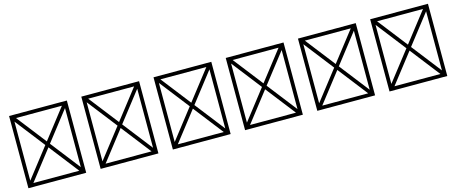

<svg xmlns="http://www.w3.org/2000/svg" viewBox="-52 -1664 6103 2568"><g transform="rotate(-15 3000.0 -380.0)"><path d="M100 120H900V-880H100ZM500 -421 182 -830H818ZM532 -380 850 -789V29ZM182 70 500 -339 818 70ZM150 -789 468 -380 150 29Z M1100 120H1900V-880H1100ZM1500 -421 1182 -830H1818ZM1532 -380 1850 -789V29ZM1182 70 1500 -339 1818 70ZM1150 -789 1468 -380 1150 29Z M2100 120H2900V-880H2100ZM2500 -421 2182 -830H2818ZM2532 -380 2850 -789V29ZM2182 70 2500 -339 2818 70ZM2150 -789 2468 -380 2150 29Z M3100 120H3900V-880H3100ZM3500 -421 3182 -830H3818ZM3532 -380 3850 -789V29ZM3182 70 3500 -339 3818 70ZM3150 -789 3468 -380 3150 29Z M4100 120H4900V-880H4100ZM4500 -421 4182 -830H4818ZM4532 -380 4850 -789V29ZM4182 70 4500 -339 4818 70ZM4150 -789 4468 -380 4150 29Z M5100 120H5900V-880H5100ZM5500 -421 5182 -830H5818ZM5532 -380 5850 -789V29ZM5182 70 5500 -339 5818 70ZM5150 -789 5468 -380 5150 29Z"/></g></svg>

Font: Adobe NotDef
Style: Regular
Weight: 400
Monospace: yes
Foundry: Adobe Systems Incorporated
Version: Version 1.000;PS 1;hotconv 1.0.98;makeotf.lib2.5.65220